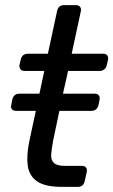

<svg xmlns="http://www.w3.org/2000/svg" viewBox="-20 -730 443 750"><path d="M223 0Q156 0 125 -21.5Q94 -43 88.5 -82.5Q83 -122 94 -176L120 -297H42Q32 -297 26.5 -303.5Q21 -310 24 -320L28 -341Q34 -364 55 -364H134L153 -453H75Q65 -453 60 -459.5Q55 -466 56 -476L61 -497Q66 -520 89 -520H167L203 -687Q208 -710 230 -710H277Q287 -710 292.5 -703.5Q298 -697 296 -687L260 -520H384Q394 -520 399 -513.5Q404 -507 402 -497L397 -476Q396 -466 388 -459.5Q380 -453 370 -453H246L226 -364H351Q361 -364 366 -357.5Q371 -351 369 -341L365 -320Q359 -297 337 -297H212L188 -183Q182 -151 180 -128.5Q178 -106 190 -94Q202 -82 235 -82H301Q311 -82 316 -75.5Q321 -69 319 -59L311 -23Q306 0 284 0Z"/></svg>

Font: Lubike
Style: Italic
Weight: 400
Italic angle: -12°
Foundry: Honoka55
Version: Version 1.000;July 22, 2022;FontCreator 14.0.0.2862 64-bit